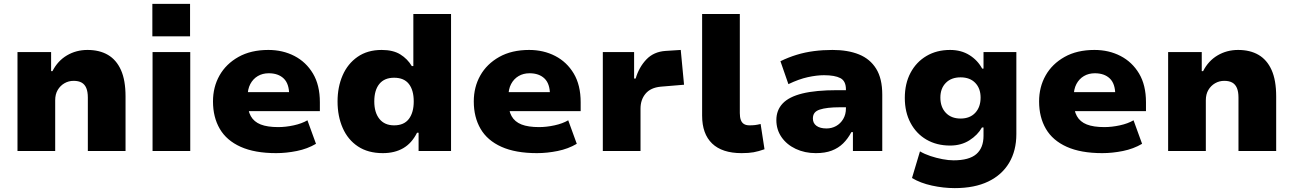

<svg xmlns="http://www.w3.org/2000/svg" viewBox="-20 -777 6656 988"><path d="M70 0V-509H243V-411H250Q277 -464 324.5 -492Q372 -520 430 -520Q492 -520 535.5 -494.5Q579 -469 602.5 -416.5Q626 -364 626 -281V0H432V-275Q432 -305 424 -324Q416 -343 400 -352Q384 -361 359 -361Q333 -361 311.5 -348.5Q290 -336 277 -314Q264 -292 264 -261V0Z M764 -590V-757H958V-590ZM765 0V-509H959V0Z M1401 11Q1291 11 1218.5 -21.5Q1146 -54 1111 -114Q1076 -174 1076 -255Q1076 -329 1109.5 -388.5Q1143 -448 1207 -484Q1271 -520 1361 -520Q1435 -520 1495 -489Q1555 -458 1590.5 -398.5Q1626 -339 1626 -251V-205H1230V-303H1476L1468 -289Q1468 -346 1440 -373Q1412 -400 1363 -400Q1331 -400 1306.5 -385.5Q1282 -371 1268 -344.5Q1254 -318 1254 -279V-257Q1254 -209 1270.5 -179.5Q1287 -150 1321.5 -136.5Q1356 -123 1412 -123Q1450 -123 1491.5 -132Q1533 -141 1562 -158L1606 -37Q1562 -11 1507.5 0Q1453 11 1401 11Z M1950 11Q1874 11 1822 -23.5Q1770 -58 1743.5 -118.5Q1717 -179 1717 -255Q1717 -329 1743 -389Q1769 -449 1820 -484.5Q1871 -520 1944 -520Q2003 -520 2040 -497Q2077 -474 2099 -437H2107V-705H2301V0H2134V-94H2126Q2099 -40 2055 -14.5Q2011 11 1950 11ZM2008 -132Q2059 -132 2084 -165Q2109 -198 2109 -255Q2109 -313 2084 -345Q2059 -377 2008 -377Q1958 -377 1932 -345Q1906 -313 1906 -255Q1906 -198 1932.5 -165Q1959 -132 2008 -132Z M2743 11Q2633 11 2560.5 -21.5Q2488 -54 2453 -114Q2418 -174 2418 -255Q2418 -329 2451.5 -388.5Q2485 -448 2549 -484Q2613 -520 2703 -520Q2777 -520 2837 -489Q2897 -458 2932.5 -398.5Q2968 -339 2968 -251V-205H2572V-303H2818L2810 -289Q2810 -346 2782 -373Q2754 -400 2705 -400Q2673 -400 2648.5 -385.5Q2624 -371 2610 -344.5Q2596 -318 2596 -279V-257Q2596 -209 2612.5 -179.5Q2629 -150 2663.5 -136.5Q2698 -123 2754 -123Q2792 -123 2833.5 -132Q2875 -141 2904 -158L2948 -37Q2904 -11 2849.5 0Q2795 11 2743 11Z M3082 0V-509H3243V-373H3251Q3268 -431 3306 -471Q3344 -511 3405 -515L3483 -520L3500 -341L3380 -331Q3328 -326 3302 -295Q3276 -264 3276 -218V0Z M3796 11Q3696 11 3644.5 -38.5Q3593 -88 3593 -182V-705H3787V-195Q3787 -174 3792 -160Q3797 -146 3808 -139Q3819 -132 3837 -132Q3853 -132 3865.5 -133.5Q3878 -135 3894 -139L3914 -9Q3883 2 3858 6.5Q3833 11 3796 11Z M4178 11Q4121 11 4074.5 -11Q4028 -33 4001.5 -71.5Q3975 -110 3975 -159Q3975 -210 4007.5 -244.5Q4040 -279 4109 -296Q4178 -313 4288 -313H4356V-225H4302Q4268 -225 4242 -222Q4216 -219 4198 -213Q4180 -207 4171.5 -196Q4163 -185 4163 -167Q4163 -143 4181.5 -129.5Q4200 -116 4233 -116Q4260 -116 4282.5 -128.5Q4305 -141 4319 -164.5Q4333 -188 4333 -219V-317Q4333 -360 4304.5 -375Q4276 -390 4220 -390Q4183 -390 4137 -380Q4091 -370 4037 -344L3996 -462Q4037 -482 4079.5 -495Q4122 -508 4168 -514Q4214 -520 4264 -520Q4343 -520 4400 -497Q4457 -474 4488.5 -423.5Q4520 -373 4520 -290V0H4369V-97H4361Q4343 -63 4318.5 -39Q4294 -15 4260 -2Q4226 11 4178 11Z M4893 191Q4835 191 4775.5 178Q4716 165 4673 139L4714 2Q4738 16 4768 26Q4798 36 4829.5 42Q4861 48 4887 48Q4967 48 5004 16Q5041 -16 5041 -78V-121H5033Q5011 -82 4968.5 -55Q4926 -28 4869 -28Q4800 -28 4747.5 -58.5Q4695 -89 4665.5 -144.5Q4636 -200 4636 -273Q4636 -347 4665.5 -402.5Q4695 -458 4747.5 -489Q4800 -520 4869 -520Q4926 -520 4968.5 -493.5Q5011 -467 5034 -424H5041V-509H5210V-87Q5210 -2 5173 60.5Q5136 123 5065.5 157Q4995 191 4893 191ZM4923 -167Q4971 -167 4998.5 -196.5Q5026 -226 5026 -275Q5026 -322 4998.5 -350.5Q4971 -379 4923 -379Q4875 -379 4847 -350.5Q4819 -322 4819 -275Q4819 -226 4847 -196.5Q4875 -167 4923 -167Z M5652 11Q5542 11 5469.5 -21.5Q5397 -54 5362 -114Q5327 -174 5327 -255Q5327 -329 5360.5 -388.5Q5394 -448 5458 -484Q5522 -520 5612 -520Q5686 -520 5746 -489Q5806 -458 5841.5 -398.5Q5877 -339 5877 -251V-205H5481V-303H5727L5719 -289Q5719 -346 5691 -373Q5663 -400 5614 -400Q5582 -400 5557.5 -385.5Q5533 -371 5519 -344.5Q5505 -318 5505 -279V-257Q5505 -209 5521.5 -179.5Q5538 -150 5572.5 -136.5Q5607 -123 5663 -123Q5701 -123 5742.5 -132Q5784 -141 5813 -158L5857 -37Q5813 -11 5758.5 0Q5704 11 5652 11Z M5991 0V-509H6164V-411H6171Q6198 -464 6245.5 -492Q6293 -520 6351 -520Q6413 -520 6456.5 -494.5Q6500 -469 6523.5 -416.5Q6547 -364 6547 -281V0H6353V-275Q6353 -305 6345 -324Q6337 -343 6321 -352Q6305 -361 6280 -361Q6254 -361 6232.5 -348.5Q6211 -336 6198 -314Q6185 -292 6185 -261V0Z"/></svg>

Font: Nunito Sans 6pt Black
Style: Regular
Weight: 900
Version: Version 3.101;gftools[0.9.27]